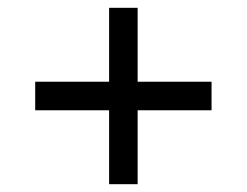

<svg xmlns="http://www.w3.org/2000/svg" viewBox="-20 -568 632 491"><path d="M259 -286H70V-359H259V-548H332V-359H521V-286H332V-97H259Z"/></svg>

Font: kannada15
Style: Book
Weight: 400
Designer: Jelle Bosma - Monotype Design Team
Foundry: Monotype Imaging Inc.
Version: Version 2.003